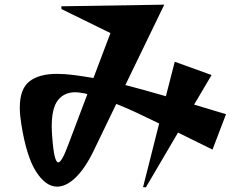

<svg xmlns="http://www.w3.org/2000/svg" viewBox="-20 -748 1040 824"><path d="M744 -179 606 56 594 55 663 -218Q612 -243 566 -264.5Q520 -286 479 -302L381 -99Q345 -25 304.5 14Q264 53 225 53Q176 53 134.5 -12Q93 -77 71 -218Q65 -256 65 -286Q65 -366 106 -398.5Q147 -431 225 -431Q258 -431 297 -426Q336 -421 381 -413L454 -606L244 -709L243 -721L685 -728L518 -383Q557 -373 600.5 -361Q644 -349 692 -335L730 -483L888 -426L813 -299L950 -258L892 -106ZM355 -344 344 -347Q333 -349 322.5 -350.5Q312 -352 302 -352Q256 -352 229 -318.5Q202 -285 202 -205Q202 -195 202.5 -184Q203 -173 204 -162Q212 -51 230 -51Q245 -51 273 -127Z"/></svg>

Font: Reggae One
Style: Regular
Weight: 400
Designer: Fontworks Inc.
Foundry: Fontworks Inc.
Version: Version 1.100